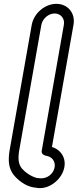

<svg xmlns="http://www.w3.org/2000/svg" viewBox="-20 -812 404 998"><path d="M195 -683C201 -715 232 -742 264 -742C296 -742 318 -715 312 -683L197 -29C193 -9 213 -3 229 0C256 7 274 37 260 71C248 101 215 120 181 114L171 113C139 104 110 83 93 63C77 42 72 16 80 -31ZM145 -683 30 -31C21 23 25 64 51 97C73 124 110 154 153 162L163 163C225 178 286 132 307 82C334 17 298 -34 250 -48L362 -683C373 -743 333 -792 273 -792C213 -792 156 -743 145 -683Z"/></svg>

Font: Blanket
Style: BlkOutlineObl
Weight: 900
Foundry: Cannot Into Space Fonts
Version: Version 0.9